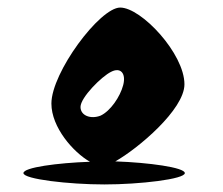

<svg xmlns="http://www.w3.org/2000/svg" viewBox="-20 -732 590 508"><path d="M42 -274C42 -258 162 -244 256 -244C350 -244 469 -258 469 -274C469 -289 373 -302 285 -305C344 -338 468 -442 468 -509C468 -590 354 -712 298 -712C244 -712 116 -540 116 -458C116 -395 174 -329 218 -304C132 -301 42 -289 42 -274ZM193 -449C193 -474 249 -530 274 -542C299 -555 314 -538 306 -507C298 -476 272 -438 246 -426C220 -416 193 -426 193 -449Z"/></svg>

Font: Ampere
Style: SCSuCnd
Weight: 400
Version: Version 1